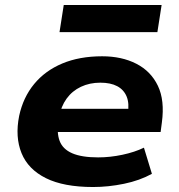

<svg xmlns="http://www.w3.org/2000/svg" viewBox="-20 -740 719 771"><path d="M354 11Q236 11 164.5 -24.5Q93 -60 66.5 -125Q40 -190 57 -275Q73 -349 117 -402.5Q161 -456 230 -485Q299 -514 390 -514Q469 -514 527.5 -484Q586 -454 614 -395.5Q642 -337 630 -248L625 -210H183L197 -303H513L493 -282Q500 -325 488.5 -352.5Q477 -380 450.5 -394Q424 -408 383 -408Q340 -408 305 -391.5Q270 -375 247.5 -344Q225 -313 217 -269L215 -258Q207 -207 219.5 -174Q232 -141 270 -124.5Q308 -108 374 -108Q422 -108 471.5 -118.5Q521 -129 558 -147L590 -42Q541 -15 478 -2Q415 11 354 11ZM219 -611 236 -720H629L612 -611Z"/></svg>

Font: Nunito Sans 7pt SemiExpanded ExtraBold
Style: Italic
Weight: 800
Width: 6
Italic angle: -9°
Designer: Vernon Adams
Foundry: Vernon Adams
Version: Version 3.101;gftools[0.9.27]